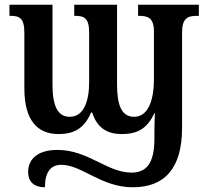

<svg xmlns="http://www.w3.org/2000/svg" viewBox="-20 -556 881 812"><path d="M170 236C170 174 193 141 239 141C326 141 408 236 541 236C676 236 750 157 750 -16V-419C750 -480 775 -489 813 -489H821V-536H564V-489H568C605 -489 631 -481 631 -423V-221C631 -137 609 -62 547 -62C494 -62 475 -112 475 -198V-536H294V-489H297C336 -489 357 -480 357 -418V-208C357 -130 335 -62 275 -62C222 -62 202 -112 202 -198V-536H20V-489H24C62 -489 83 -480 83 -418V-183C83 -48 137 11 228 11C290 11 336 -11 365 -80H370C391 -13 436 11 495 11C562 11 603 -13 632 -76H635C634 -51 633 -24 633 4V30C633 134 600 174 536 174C433 174 353 78 223 78C138 78 99 118 99 171C99 213 124 236 170 236Z"/></svg>

Font: Noto Serif Condensed Semi
Style: Regular
Weight: 600
Width: 3
Designer: Monotype Design Team
Foundry: Monotype Imaging Inc.
Version: Version 1.002